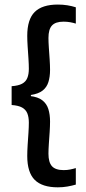

<svg xmlns="http://www.w3.org/2000/svg" viewBox="-20 -697 379 842"><path d="M312.5 -665V-593.5Q301.5 -597 288 -599.5Q274.5 -602 258.5 -602Q223.5 -602 208 -585.2Q192.5 -568.5 192.5 -530.5Q192.5 -513.5 194.2 -488Q196 -462.5 197.8 -436.2Q199.5 -410 199.5 -390.5Q199.5 -360 192.2 -337Q185 -314 166.8 -299.8Q148.5 -285.5 115.5 -280.5V-271L111.5 -276Q146.5 -272 165.5 -257.2Q184.5 -242.5 192 -218.8Q199.5 -195 199.5 -164Q199.5 -144.5 197.8 -118Q196 -91.5 194.2 -66Q192.5 -40.5 192.5 -23Q192.5 15 208 32Q223.5 49 259.5 49Q275 49 288.2 46.2Q301.5 43.5 312.5 40V112.5Q295.5 117.5 275.5 121Q255.5 124.5 233.5 124.5Q165 124.5 132.2 91.8Q99.5 59 99.5 -13Q99.5 -33.5 101.2 -60.8Q103 -88 104.8 -114.5Q106.5 -141 106.5 -159Q106.5 -183.5 99.8 -200Q93 -216.5 76.8 -225.5Q60.5 -234.5 31 -236.5V-319Q60.5 -321 76.8 -329.8Q93 -338.5 99.8 -355Q106.5 -371.5 106.5 -395.5Q106.5 -414 104.8 -440.2Q103 -466.5 101.2 -493.5Q99.5 -520.5 99.5 -540Q99.5 -612 132.2 -644.5Q165 -677 233.5 -677Q255.5 -677 275.5 -673.8Q295.5 -670.5 312.5 -665Z"/></svg>

Font: Anek Malayalam Medium
Style: Regular
Weight: 500
Designer: Maithili Shingre (Malayalam) & Yesha Goshar (Latin)
Foundry: Ek Type
Version: Version 1.003